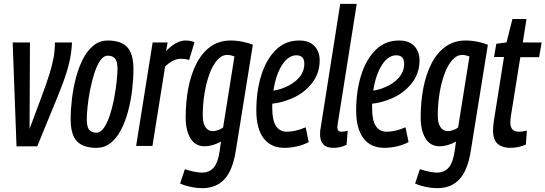

<svg xmlns="http://www.w3.org/2000/svg" viewBox="-20 -760 2841 1000"><path d="M174 2H66L46 -539H136L134 -89Q171 -188 196 -255Q221 -322 236 -369.5Q251 -417 258.5 -456Q266 -495 266 -539H355Q353 -487 341 -435.5Q329 -384 306 -323Q283 -262 250 -183.5Q217 -105 174 2Z M482 10Q413 10 380.5 -24.5Q348 -59 348 -139Q348 -188 354.5 -243.5Q361 -299 375 -353Q389 -407 411.5 -451.5Q434 -496 466.5 -522.5Q499 -549 542 -549Q610 -549 642.5 -514.5Q675 -480 675 -400Q675 -350 668.5 -294Q662 -238 648 -184Q634 -130 611.5 -86Q589 -42 557 -16Q525 10 482 10ZM482 -69Q504 -69 521.5 -94.5Q539 -120 552.5 -161Q566 -202 574.5 -248Q583 -294 587.5 -335Q592 -376 592 -402Q592 -442 578.5 -456Q565 -470 542 -470Q519 -470 501.5 -444Q484 -418 471 -377Q458 -336 449 -290Q440 -244 436 -203.5Q432 -163 432 -139Q432 -98 445 -83.5Q458 -69 482 -69Z M853 -539 845 -494Q898 -549 946 -549Q959 -549 970.5 -547Q982 -545 993 -540L965 -447Q955 -451 943.5 -452.5Q932 -454 923 -454Q904 -454 884 -445Q864 -436 840 -414L774 0H689L775 -539Z M918 196 943 121Q963 128 988 133.5Q1013 139 1032 139Q1069 139 1092 114Q1115 89 1124 27L1131 -23Q1111 -11 1088 -4.5Q1065 2 1047 2Q997 2 972 -39.5Q947 -81 947 -148Q947 -230 961 -302Q975 -374 1003.5 -429.5Q1032 -485 1076.5 -517Q1121 -549 1181 -549Q1212 -549 1244 -542.5Q1276 -536 1297 -527L1208 26Q1192 127 1149 173.5Q1106 220 1033 220Q1006 220 976 214Q946 208 918 196ZM1201 -466Q1192 -469 1183 -471.5Q1174 -474 1164 -474Q1135 -474 1111 -446.5Q1087 -419 1070.5 -373.5Q1054 -328 1045 -272Q1036 -216 1036 -159Q1036 -119 1050 -98Q1064 -77 1088 -77Q1101 -77 1116.5 -82.5Q1132 -88 1142 -96Z M1588 -20Q1560 -5 1526.5 2.5Q1493 10 1462 10Q1390 10 1352.5 -40.5Q1315 -91 1315 -184Q1315 -286 1341 -368.5Q1367 -451 1416.5 -500Q1466 -549 1538 -549Q1591 -549 1618 -520Q1645 -491 1645 -445Q1645 -374 1599 -319.5Q1553 -265 1479 -239Q1438 -224 1398 -220Q1398 -209 1398 -197Q1398 -133 1417.5 -103.5Q1437 -74 1474 -74Q1496 -74 1520 -79.5Q1544 -85 1572 -97ZM1524 -472Q1482 -472 1449.5 -422Q1417 -372 1404 -288Q1433 -292 1461 -304Q1509 -323 1537 -355Q1565 -387 1565 -428Q1565 -472 1524 -472Z M1752 -740H1838L1742 -134Q1740 -121 1738.5 -112Q1737 -103 1737 -96Q1737 -86 1742 -80Q1747 -74 1761 -74Q1773 -74 1791 -79L1785 -6Q1754 10 1717 10Q1680 10 1663.5 -8.5Q1647 -27 1647 -59Q1647 -67 1647.5 -76Q1648 -85 1650 -93Z M2108 -20Q2080 -5 2046.5 2.5Q2013 10 1982 10Q1910 10 1872.5 -40.5Q1835 -91 1835 -184Q1835 -286 1861 -368.5Q1887 -451 1936.5 -500Q1986 -549 2058 -549Q2111 -549 2138 -520Q2165 -491 2165 -445Q2165 -374 2119 -319.5Q2073 -265 1999 -239Q1958 -224 1918 -220Q1918 -209 1918 -197Q1918 -133 1937.5 -103.5Q1957 -74 1994 -74Q2016 -74 2040 -79.5Q2064 -85 2092 -97ZM2044 -472Q2002 -472 1969.5 -422Q1937 -372 1924 -288Q1953 -292 1981 -304Q2029 -323 2057 -355Q2085 -387 2085 -428Q2085 -472 2044 -472Z M2142 196 2167 121Q2187 128 2212 133.5Q2237 139 2256 139Q2293 139 2316 114Q2339 89 2348 27L2355 -23Q2335 -11 2312 -4.5Q2289 2 2271 2Q2221 2 2196 -39.5Q2171 -81 2171 -148Q2171 -230 2185 -302Q2199 -374 2227.5 -429.5Q2256 -485 2300.5 -517Q2345 -549 2405 -549Q2436 -549 2468 -542.5Q2500 -536 2521 -527L2432 26Q2416 127 2373 173.5Q2330 220 2257 220Q2230 220 2200 214Q2170 208 2142 196ZM2425 -466Q2416 -469 2407 -471.5Q2398 -474 2388 -474Q2359 -474 2335 -446.5Q2311 -419 2294.5 -373.5Q2278 -328 2269 -272Q2260 -216 2260 -159Q2260 -119 2274 -98Q2288 -77 2312 -77Q2325 -77 2340.5 -82.5Q2356 -88 2366 -96Z M2724 -80 2719 -7Q2681 10 2637 10Q2597 10 2572.5 -10.5Q2548 -31 2548 -80Q2548 -109 2555 -148L2605 -463H2553L2565 -532L2618 -539L2649 -661H2722L2703 -539H2801L2788 -462H2690L2641 -156Q2640 -147 2639 -138.5Q2638 -130 2638 -123Q2638 -99 2648.5 -86.5Q2659 -74 2684 -74Q2693 -74 2703 -75.5Q2713 -77 2724 -80Z"/></svg>

Font: Georama Condensed Medium
Style: Italic
Weight: 500
Width: 3
Italic angle: -9°
Designer: Jean-Baptiste Levee
Foundry: Production Type
Version: Version 1.000